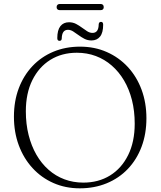

<svg xmlns="http://www.w3.org/2000/svg" viewBox="-20 -956 830 992"><path d="M393.5 -715Q469 -715 531.8 -687.2Q594.5 -659.5 640.5 -609.8Q686.5 -560 711.5 -492.5Q736.5 -425 736.5 -345Q736.5 -264.5 711.5 -198Q686.5 -131.5 640.5 -83.2Q594.5 -35 531.2 -9Q468 17 392 17Q318 17 255.8 -10.5Q193.5 -38 147.8 -88Q102 -138 77 -205.5Q52 -273 52 -353Q52 -433.5 77 -499.8Q102 -566 147.5 -614.2Q193 -662.5 255.8 -688.8Q318.5 -715 393.5 -715ZM676 -317Q676 -382.5 661.8 -438.8Q647.5 -495 621 -540Q594.5 -585 557.5 -617.2Q520.5 -649.5 475 -666.5Q429.5 -683.5 377 -683.5Q299.5 -683.5 240.2 -646.8Q181 -610 147.2 -542Q113.5 -474 113.5 -381Q113.5 -315 127.8 -258.5Q142 -202 168 -156.8Q194 -111.5 230.8 -79Q267.5 -46.5 313 -29.5Q358.5 -12.5 410.5 -12.5Q489 -12.5 548.8 -49.5Q608.5 -86.5 642.2 -155Q676 -223.5 676 -317ZM452.5 -747Q432.5 -747 416.2 -755.5Q400 -764 385.8 -774.5Q371.5 -785 358.2 -793.5Q345 -802 331 -802Q300 -802 299 -757Q298.5 -745 287.5 -745Q276 -745 276 -759Q276 -800.5 292 -820.8Q308 -841 336.5 -841Q356.5 -841 372.8 -832.5Q389 -824 403 -813.5Q417 -803 430.5 -794.5Q444 -786 458 -786Q489.5 -786 490 -830.5Q491 -843 502 -843Q513 -843 513 -828.5Q513 -787 497 -767Q481 -747 452.5 -747ZM272.5 -919Q272.5 -927 277 -931.2Q281.5 -935.5 289.5 -935.5H499Q507.5 -935.5 511.8 -931.2Q516 -927 516 -919Q516 -911.5 511.8 -907.5Q507.5 -903.5 499 -903.5H289.5Q281.5 -903.5 277 -907.5Q272.5 -911.5 272.5 -919Z"/></svg>

Font: Fraunces ExtraLight
Style: Regular
Weight: 250
Version: Version 1.000;[b76b70a41]